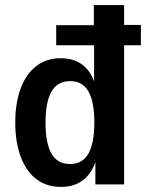

<svg xmlns="http://www.w3.org/2000/svg" viewBox="-20 -725 574 755"><path d="M220 10Q163 10 123 -20.5Q83 -51 61.5 -108.5Q40 -166 40 -243Q40 -321 61.5 -378Q83 -435 123 -465.5Q163 -496 219 -496Q272 -496 306.5 -468.5Q341 -441 355 -389H350V-547H201V-626H349V-705H468V-627H534V-547H468V0H355V-103H360Q345 -48 309.5 -19Q274 10 220 10ZM255 -80Q305 -80 328 -121.5Q351 -163 351 -243Q351 -324 328 -365Q305 -406 256 -406Q223 -406 201.5 -388Q180 -370 169.5 -333.5Q159 -297 159 -243Q159 -162 182.5 -121Q206 -80 255 -80Z"/></svg>

Font: Nunito Sans 10pt Condensed
Style: Bold
Weight: 700
Width: 3
Designer: Vernon Adams
Foundry: Vernon Adams
Version: Version 3.101;gftools[0.9.27]